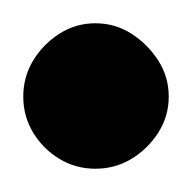

<svg xmlns="http://www.w3.org/2000/svg" viewBox="-32 -763 165 165"><path d="M-12 -680Q-12 -663 -3.5 -649Q5 -635 19 -626.5Q33 -618 50 -618Q67 -618 81 -626.5Q95 -635 104 -649Q113 -663 113 -680Q113 -697 104 -711Q95 -725 81 -734Q67 -743 50 -743Q33 -743 19 -734Q5 -725 -3.5 -711Q-12 -697 -12 -680Z"/></svg>

Font: Linefont Medium
Style: Regular
Weight: 500
Monospace: yes
Version: Version 3.002;gftools[0.9.33]